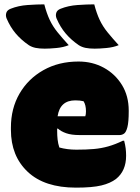

<svg xmlns="http://www.w3.org/2000/svg" viewBox="-20 -846 640 880"><path d="M183 -826Q194 -784 208 -754.5Q222 -725 243.5 -698.5Q265 -672 295 -639Q271 -629 239 -626Q207 -623 185 -623Q161 -623 143.5 -626.5Q126 -630 112 -639Q77 -663 52 -692.5Q27 -722 10 -762Q5 -775 9 -787.5Q13 -800 29 -806Q64 -820 106.5 -823Q149 -826 183 -826ZM412 -826Q423 -784 437 -754.5Q451 -725 472.5 -698.5Q494 -672 524 -639Q500 -629 468 -626Q436 -623 414 -623Q390 -623 372.5 -626.5Q355 -630 341 -639Q306 -663 281 -692.5Q256 -722 239 -762Q234 -775 238 -787.5Q242 -800 258 -806Q293 -820 335.5 -823Q378 -826 412 -826ZM340 -564Q404 -564 456 -535.5Q508 -507 539 -456.5Q570 -406 570 -339V-336Q570 -287 564 -263.5Q558 -240 548.5 -233.5Q539 -227 528 -227H344Q307 -227 283 -235.5Q259 -244 245 -257L242 -256V-244Q242 -225 244 -206.5Q246 -188 252 -170Q288 -160 330 -160Q375 -160 409.5 -163Q444 -166 476 -175Q508 -184 543 -201H549Q554 -182 556 -166Q558 -150 558 -132Q558 -63 512 -26Q486 -6 444.5 4Q403 14 328 14Q184 14 107 -58.5Q30 -131 30 -251V-261Q30 -349 69.5 -417Q109 -485 179 -524.5Q249 -564 340 -564ZM325 -386Q255 -386 244 -313H371Q374 -322 374 -336Q374 -365 363 -382Q347 -386 325 -386Z"/></svg>

Font: Recursive Mn Csl St XBk
Style: Regular
Weight: 1000
Monospace: yes
Version: Version 1.079;hotconv 1.0.112;makeotfexe 2.5.65598; ttfautoh